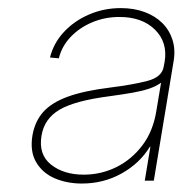

<svg xmlns="http://www.w3.org/2000/svg" viewBox="-20 -755 442 465"><path d="M178.2 -310.5Q142.1 -310.5 112.5 -323.2Q83 -335.9 67.6 -362.1Q52.2 -388.2 58.6 -427.2Q64.5 -460.9 84.5 -483.6Q104.5 -506.3 144 -520.8Q183.6 -535.2 247.1 -543Q301.8 -549.8 337.2 -559.1Q372.6 -568.4 376.5 -593.8L378.9 -606.4Q386.2 -652.8 355.2 -683.3Q324.2 -713.9 269 -713.9Q233.9 -713.9 203.1 -700.9Q172.4 -688 150.9 -665.3Q129.4 -642.6 122.6 -613.8L101.1 -615.7Q109.4 -649.9 134.3 -677Q159.2 -704.1 195.3 -719.7Q231.4 -735.4 272.5 -735.4Q304.7 -735.4 330.3 -725.8Q356 -716.3 373.3 -699Q390.6 -681.6 397.9 -658Q405.3 -634.3 400.4 -606.4L352.5 -317.4H330.6L344.2 -399.4H342.8Q318.4 -359.4 274.7 -335Q231 -310.5 178.2 -310.5ZM182.6 -332Q224.6 -332 261.5 -350.1Q298.3 -368.2 324.7 -402.8Q351.1 -437.5 358.9 -487.8L370.1 -554.7Q357.9 -545.9 341.3 -540.3Q324.7 -534.7 301.3 -530.5Q277.8 -526.4 245.6 -522Q161.6 -511.2 124.5 -489.5Q87.4 -467.8 80.6 -426.8Q72.8 -380.9 103.5 -356.4Q134.3 -332 182.6 -332Z"/></svg>

Font: Inter 28pt Thin
Style: Italic
Weight: 250
Italic angle: -9.3988°
Designer: Rasmus Andersson
Foundry: rsms
Version: Version 4.001;git-66647c0bb